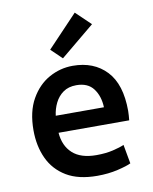

<svg xmlns="http://www.w3.org/2000/svg" viewBox="-88 -854 746 934"><g transform="rotate(-10 284.5 -387.5)"><path d="M317 13Q224 13 165 -22.5Q106 -58 77.5 -119.5Q49 -181 49 -259Q49 -351 84 -412.5Q119 -474 174 -504.5Q229 -535 291 -535Q395 -535 457 -469.5Q519 -404 519 -272Q519 -262 518 -249Q517 -236 516 -226H167Q172 -161 212.5 -124Q253 -87 330 -87Q376 -87 412 -95.5Q448 -104 468 -113L485 -19Q465 -9 418.5 2Q372 13 317 13ZM168 -310H406Q404 -365 376.5 -402Q349 -439 292 -439Q253 -439 227 -420.5Q201 -402 186.5 -372.5Q172 -343 168 -310ZM251 -579 197 -631 346 -788 419 -718Z"/></g></svg>

Font: Ubuntu Sans SemiBold
Style: Regular
Weight: 600
Designer: Dalton Maag Ltd
Foundry: Dalton Maag Ltd
Version: Version 1.006; ttfautohint (v1.8.4.7-5d5b)